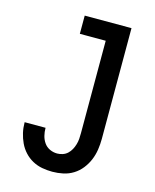

<svg xmlns="http://www.w3.org/2000/svg" viewBox="-112 -812 724 896"><g transform="rotate(15 250.0 -363.5)"><path d="M227 8Q202 8 177.5 3.5Q153 -1 131 -13Q109 -25 92 -43.5Q75 -62 64.5 -84.5Q54 -107 48.5 -131Q43 -155 43 -180Q43 -181 43 -181Q43 -181 43 -182H144Q144 -182 144 -181.5Q144 -181 144 -181Q144 -162 148.5 -144Q153 -126 163.5 -111Q174 -96 191 -88Q208 -80 227 -80Q240 -80 253.5 -84.5Q267 -89 277 -98.5Q287 -108 293.5 -120Q300 -132 304 -145.5Q308 -159 309 -172.5Q310 -186 310 -200V-647H185V-735H411V-200Q411 -174 407 -147.5Q403 -121 393 -97Q383 -73 366.5 -52Q350 -31 327.5 -17Q305 -3 279 2.5Q253 8 227 8Z"/></g></svg>

Font: Iosevka SS04 Semibold
Style: Regular
Weight: 600
Monospace: yes
Designer: Belleve Invis
Foundry: Belleve Invis
Version: Version 19.0.0; ttfautohint (v1.8.4)